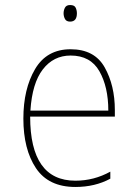

<svg xmlns="http://www.w3.org/2000/svg" viewBox="-20 -734 540 764"><path d="M286 -681Q286 -693 281 -703.5Q276 -714 259 -714Q244 -714 238.5 -703.5Q233 -693 233 -681Q233 -669 238.5 -658.5Q244 -648 259 -648Q286 -648 286 -681ZM419 -23V-51Q354 -15 280 -15Q100 -15 100 -270H437V-296Q437 -394 396.5 -466Q356 -538 261 -538Q166 -538 119.5 -459Q73 -380 73 -262Q73 -140 123 -65Q173 10 280 10Q358 10 419 -23ZM261 -513Q340 -513 375.5 -450.5Q411 -388 411 -294H101Q108 -403 150.5 -458Q193 -513 261 -513Z"/></svg>

Font: Noto Sans Mono UI Condensed Thin
Style: Regular
Weight: 250
Width: 3
Designer: Monotype Design team
Foundry: Monotype Imaging Inc.
Version: 1.000